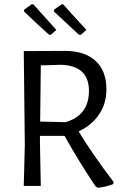

<svg xmlns="http://www.w3.org/2000/svg" viewBox="-20 -884 595 913"><path d="M248 -742 221 -718 213 -719Q144 -781 94 -830L95 -838L131 -864L139 -863Q141 -860 248 -742ZM391 -742 364 -718 355 -719Q255 -812 236 -830L237 -838L274 -864L281 -863Q307 -832 391 -742ZM289 -642Q383 -642 434.5 -594.5Q486 -547 486 -459Q486 -392 451.5 -340.5Q417 -289 354 -259Q420 -150 520 -19L519 -9Q483 5 445 9L434 2Q352 -121 287 -238H170V-200L174 0H93L98 -193L93 -641H94ZM271 -576 174 -573 171 -306 291 -303Q403 -335 403 -452Q403 -571 271 -576Z"/></svg>

Font: Alegreya Sans SC
Style: Regular
Weight: 400
Designer: Juan Pablo del Peral
Foundry: Huerta Tipografica
Version: Version 2.007